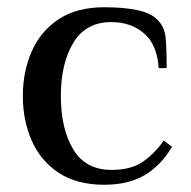

<svg xmlns="http://www.w3.org/2000/svg" viewBox="-20 -500 526 530"><path d="M268 10Q192 10 142 -23Q92 -56 67.5 -112Q43 -168 43 -235Q43 -302 67.5 -358Q92 -414 142 -447Q192 -480 268 -480Q322 -480 359.5 -472Q397 -464 415 -445Q434 -426 437 -397.5Q440 -369 440 -312H418Q414 -376 378 -407.5Q342 -439 287 -439Q217 -439 182.5 -382Q148 -325 148 -235Q148 -145 182 -88Q216 -31 288 -31Q341 -31 373.5 -53Q406 -75 432 -112L455 -95Q425 -44 380 -17Q335 10 268 10Z"/></svg>

Font: El Messiri Medium
Style: Regular
Weight: 500
Designer: Mohamed Gaber
Foundry: Kief Type Foundry
Version: Version 2.020; ttfautohint (v1.8.3)